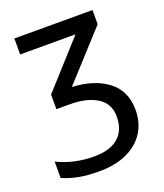

<svg xmlns="http://www.w3.org/2000/svg" viewBox="-134 -803 769 903"><g transform="rotate(-20 250.0 -352.0)"><path d="M25 -23V-105Q109 -64 209 -64Q289 -64 330.5 -100.5Q372 -137 372 -205Q372 -269 321 -301.5Q270 -334 184 -334H117V-407L322 -634H45V-714H436V-643L221 -407Q331 -402 398.5 -350.5Q466 -299 466 -204Q466 -141 435.5 -92.5Q405 -44 346.5 -17Q288 10 207 10Q147 10 104.5 1.5Q62 -7 25 -23Z"/></g></svg>

Font: Noto Sans Mono UI Cond
Style: Regular
Weight: 400
Width: 3
Monospace: yes
Designer: Monotype Design team
Foundry: Monotype Imaging Inc.
Version: Version 1.000